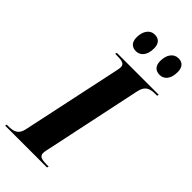

<svg xmlns="http://www.w3.org/2000/svg" viewBox="-326 -992 1051 1051"><g transform="rotate(45 199.5 -466.0)"><path d="M364 -794C393 -794 423 -816 423 -875C423 -914 403 -932 373 -932C335 -932 312 -898 312 -851C312 -812 332 -794 364 -794ZM180 -794C209 -794 240 -816 240 -875C240 -914 220 -932 189 -932C152 -932 129 -898 129 -851C129 -812 149 -794 180 -794ZM-38 0H286L289 -10H276C240 -10 215 -14 215 -40C215 -51 218 -65 223 -87L341 -646C352 -697 384 -704 422 -704H435L437 -714H113L110 -704H123C160 -704 184 -700 184 -674C184 -669 183 -658 178 -637L56 -64C46 -17 14 -10 -22 -10H-35Z"/></g></svg>

Font: Noto Serif Display Condensed ExtraBold
Style: Italic
Weight: 800
Width: 3
Italic angle: -12°
Designer: Monotype Design Team
Foundry: Monotype Imaging Inc.
Version: Version 2.009